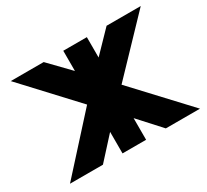

<svg xmlns="http://www.w3.org/2000/svg" viewBox="-139 -918 1226 1136"><g transform="rotate(-30 474.0 -350.5)"><path d="M42 0 363.8 -355 42 -701.2H267.1L400.9 -563V-701.2H562V-562L696.8 -701.2H930.2L599.1 -355L930.2 0H696.8L562 -147.9V0H400.9V-147L267.1 0Z"/></g></svg>

Font: Hussar Preview
Style: Bold
Weight: 700
Foundry: Cannot Into Space Fonts, PlusOne Fonts
Version: Version 2.29RC2 "Millennial"